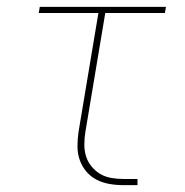

<svg xmlns="http://www.w3.org/2000/svg" viewBox="-20 -540 540 560"><path d="M340 0Q319 0 299 -3.5Q279 -7 261.5 -16Q244 -25 231.5 -40Q219 -55 212.5 -73.5Q206 -92 206 -113Q206 -134 209 -155L267 -502H93L96 -520H464L461 -502H287L229 -155Q226 -137 226 -118.5Q226 -100 231 -84Q236 -68 247 -54.5Q258 -41 272.5 -32.5Q287 -24 304.5 -21Q322 -18 340 -18H381V0Z"/></svg>

Font: Iosevka Curly Thin
Style: Italic
Weight: 100
Italic angle: -9°
Monospace: yes
Designer: Belleve Invis
Foundry: Belleve Invis
Version: Version 22.1.2; ttfautohint (v1.8.4)